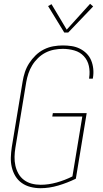

<svg xmlns="http://www.w3.org/2000/svg" viewBox="-20 -982 540 1010"><path d="M193 8Q166 8 140.5 1.5Q115 -5 94.5 -19.5Q74 -34 61 -55.5Q48 -77 42 -102.5Q36 -128 37 -154.5Q38 -181 42 -208L99 -553Q103 -578 111 -602.5Q119 -627 133.5 -649.5Q148 -672 167.5 -691Q187 -710 211 -722Q235 -734 260.5 -738.5Q286 -743 310 -743Q334 -743 357 -739.5Q380 -736 400 -726Q420 -716 435.5 -700.5Q451 -685 459.5 -664.5Q468 -644 470.5 -620.5Q473 -597 469 -573Q469 -572 468.5 -571Q468 -570 468 -568H448Q449 -569 449 -570.5Q449 -572 449 -573Q454 -605 447.5 -635Q441 -665 421 -686.5Q401 -708 371.5 -716.5Q342 -725 310 -725Q288 -725 264.5 -720.5Q241 -716 219.5 -705Q198 -694 180 -676.5Q162 -659 149.5 -638.5Q137 -618 129.5 -595.5Q122 -573 118 -550L61 -205Q57 -181 56.5 -157Q56 -133 61 -110.5Q66 -88 77 -68.5Q88 -49 106 -35.5Q124 -22 146.5 -16Q169 -10 194 -10Q235 -10 278 -22Q321 -34 361 -54L413 -369H255L258 -387H436L379 -42Q334 -20 286.5 -6Q239 8 193 8ZM318 -811 233 -950 251 -960 331 -826 454 -962 470 -948 339 -811Z"/></svg>

Font: Iosevka SS04 Thin Oblique
Style: Regular
Weight: 100
Italic angle: -9°
Monospace: yes
Designer: Belleve Invis
Foundry: Belleve Invis
Version: Version 19.0.0; ttfautohint (v1.8.4)